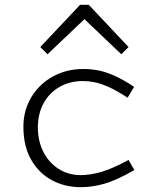

<svg xmlns="http://www.w3.org/2000/svg" viewBox="-20 -761 654 796"><path d="M324 -425Q269 -425 226.5 -400.5Q184 -376 160.5 -332.5Q137 -289 137 -233Q137 -176 160 -131Q183 -86 223.5 -60.5Q264 -35 315 -35Q353 -35 399 -48Q445 -61 513 -98L537 -56Q464 -14 413.5 0.5Q363 15 315 15Q248 15 194 -14.5Q140 -44 108.5 -100Q77 -156 77 -235Q77 -304 110 -358.5Q143 -413 199.5 -444Q256 -475 326 -475Q355 -475 385.5 -469.5Q416 -464 452.5 -448Q489 -432 536 -401L509 -356Q463 -386 430 -400.5Q397 -415 372.5 -420Q348 -425 324 -425ZM147 -566 312 -741H339L343 -694L177 -536ZM513 -566 483 -536 317 -694 321 -741H348Z"/></svg>

Font: Intel One Mono Light
Style: Regular
Weight: 300
Monospace: yes
Designer: Fred Shallcrass
Foundry: Frere-Jones Type LLC
Version: Version 1.004